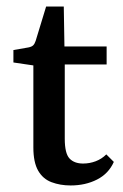

<svg xmlns="http://www.w3.org/2000/svg" viewBox="-20 -560 377 587"><path d="M82 -360 21 -369V-407L67 -415Q77 -417 81.5 -421.5Q86 -426 89 -435L121 -540H175L177 -418H306V-363H178V-136Q178 -91 192.5 -75.5Q207 -60 234 -60Q254 -60 272.5 -67Q291 -74 305 -88L328 -65Q312 -29 276.5 -11Q241 7 196 7Q164 7 137.5 -3Q111 -13 96.5 -38.5Q82 -64 82 -109Z"/></svg>

Font: Rasa Medium
Style: Regular
Weight: 500
Designer: Anna Giedrys (Yrsa+Rasa design), David Brezina (Yrsa art-direction, Rasa art-direction, design)
Foundry: Rosetta Type Foundry
Version: Version 2.004